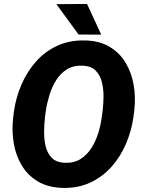

<svg xmlns="http://www.w3.org/2000/svg" viewBox="-20 -921 709 951"><path d="M645 -373.5 641.1 -342.3Q631.3 -272.9 604.2 -209.2Q577.1 -145.5 533 -95.7Q488.8 -45.9 428.5 -17.3Q368.2 11.2 292.5 9.8Q219.7 8.3 168.9 -21.5Q118.2 -51.3 88.1 -101.1Q58.1 -150.9 47.9 -212.6Q37.6 -274.4 45.4 -339.4L49.3 -371.1Q59.1 -439.5 86.7 -502.9Q114.3 -566.4 158.4 -616.2Q202.6 -666 263.2 -694.1Q323.7 -722.2 398.9 -720.7Q471.2 -719.7 521.7 -689.9Q572.3 -660.2 602.1 -610.4Q631.8 -560.5 642.3 -499Q652.8 -437.5 645 -373.5ZM483.9 -339.4 488.3 -372.6Q492.2 -403.3 492.7 -440.9Q493.2 -478.5 484.9 -513.2Q476.6 -547.9 454.3 -570.8Q432.1 -593.8 389.6 -595.7Q343.8 -597.7 311.3 -577.4Q278.8 -557.1 257.8 -523.2Q236.8 -489.3 224.6 -449.2Q212.4 -409.2 207 -372.1L202.6 -338.9Q199.2 -308.6 198.5 -270.8Q197.8 -232.9 205.8 -197.8Q213.9 -162.6 236.3 -139.4Q258.8 -116.2 301.3 -114.7Q346.7 -112.8 379.2 -133.5Q411.6 -154.3 433.1 -188.2Q454.6 -222.2 466.8 -262.2Q479 -302.2 483.9 -339.4ZM411.1 -901.4 481.4 -749.5 369.1 -750 259.3 -900.4Z"/></svg>

Font: Roboto ExtraBold
Style: Italic
Weight: 800
Designer: Christian Robertson
Foundry: Google
Version: Version 3.009; 2024